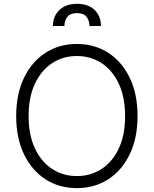

<svg xmlns="http://www.w3.org/2000/svg" viewBox="-20 -965 797 995"><path d="M692.8 -363.6Q692.8 -250 652.5 -166Q612.2 -82 541.2 -36Q470.2 9.9 378.2 9.9Q286.2 9.9 215.4 -36Q144.5 -82 104.2 -166Q63.9 -250 63.9 -363.6Q63.9 -477.3 104.2 -561.3Q144.5 -645.2 215.6 -691.2Q286.6 -737.2 378.2 -737.2Q470.2 -737.2 541.2 -691.2Q612.2 -645.2 652.5 -561.4Q692.8 -477.6 692.8 -363.6ZM628.2 -363.6Q628.2 -461.6 595.5 -531.2Q562.9 -600.9 506.4 -637.8Q449.9 -674.7 378.2 -674.7Q306.8 -674.7 250.4 -637.8Q193.9 -600.9 161 -531.2Q128.2 -461.6 128.2 -363.6Q128.2 -266.3 160.7 -196.6Q193.2 -126.8 249.8 -89.7Q306.5 -52.6 378.2 -52.6Q449.9 -52.6 506.6 -89.5Q563.2 -126.4 595.9 -196.2Q628.6 -266 628.2 -363.6ZM254.3 -830.3Q254.3 -881 287.8 -913.2Q321.4 -945.3 379.3 -945.3Q437.1 -945.3 470.2 -913.2Q503.2 -881 503.2 -830.3H443.5Q443.5 -859 428.1 -878Q412.6 -897 379.3 -897Q344.5 -897 329.2 -877.7Q313.9 -858.3 313.9 -830.3Z"/></svg>

Font: Inter Zeller Light
Style: Regular
Weight: 300
Designer: Rasmus Andersson; Joe Bland
Foundry: zeller
Version: Version 3.015;git-dec3a8cb1